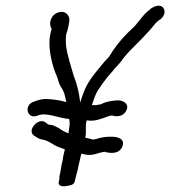

<svg xmlns="http://www.w3.org/2000/svg" viewBox="-20 -656 598 675"><path d="M162 -554 161 -552C159 -548 158 -540 157 -536C156 -530 154 -522 154 -512C152 -475 164 -426 176 -397C184 -382 185 -361 199 -343C200 -340 203 -335 205 -331C208 -322 210 -311 213 -297C198 -302 165 -308 140 -308H139C122 -307 111 -303 100 -299C62 -287 75 -236 110 -249C117 -252 120 -252 130 -254C163 -254 191 -240 223 -238C224 -234 225 -227 225 -224L224 -211L221 -192V-191C221 -189 222 -190 221 -187C208 -193 200 -196 190 -203V-204L174 -212C167 -216 160 -217 151 -218C148 -219 146 -221 141 -225C117 -246 72 -198 100 -179C107 -175 115 -167 131 -165C150 -161 158 -153 175 -144C182 -140 195 -136 208 -131L202 -105C202 -100 201 -96 200 -92L196 -75C196 -70 195 -65 193 -58V-57C193 -51 191 -46 190 -41C188 -34 189 -29 189 -28L186 -14C186 5 216 -2 224 -4C228 -5 240 -6 243 -19L248 -40C251 -51 254 -59 255 -69L266 -116C272 -114 279 -113 285 -112C305 -109 322 -117 335 -120L345 -122C346 -122 348 -123 351 -122V-121C364 -119 396 -111 410 -140C426 -181 364 -178 335 -172C323 -170 314 -164 304 -166C297 -168 290 -170 280 -172V-175C285 -190 278 -213 285 -233C300 -230 319 -232 334 -238C350 -242 368 -253 379 -249L380 -248H381C397 -246 415 -248 425 -269C434 -289 417 -299 405 -302C397 -304 387 -303 379 -302L361 -299C351 -297 342 -293 333 -289L321 -287C315 -286 310 -286 303 -287C309 -305 318 -330 325 -340L326 -341C337 -358 347 -372 361 -389L376 -406C387 -421 400 -430 415 -453C442 -486 471 -510 503 -546C516 -560 525 -574 535 -582L545 -589C567 -607 560 -636 538 -636C524 -636 513 -627 509 -625V-624C481 -605 463 -570 444 -555V-554H443C419 -532 396 -506 377 -478C371 -468 367 -462 363 -456L347 -439C325 -411 296 -382 278 -341C272 -327 267 -311 262 -296C258 -331 250 -363 239 -390C231 -419 216 -462 212 -497C211 -508 211 -528 213 -536C214 -540 215 -544 217 -548L221 -566C223 -573 223 -579 224 -586C224 -601 212 -617 192 -614C158 -609 149 -571 162 -554Z"/></svg>

Font: Stray Cat
Style: BdCnObl
Weight: 700
Version: Version 1.0